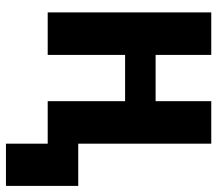

<svg xmlns="http://www.w3.org/2000/svg" viewBox="-62 -524 727 642"><g transform="rotate(90 301.0 -203.5)"><path d="M460.9 139.6H602.1V-102.1H460.9V-546.9H318.8V-360.8H164.1V-546.9H22V0H164.1V-258.8H318.8V0H460.9Z"/></g></svg>

Font: Hack
Style: Bold
Weight: 700
Monospace: yes
Designer: Christopher Simpkins
Foundry: Christopher Simpkins
Version: Version 2.010